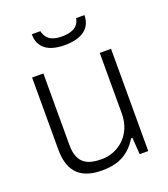

<svg xmlns="http://www.w3.org/2000/svg" viewBox="-135 -820 814 928"><g transform="rotate(-20 272.0 -355.5)"><path d="M269 -619C379 -619 407 -674 407 -723H364C361 -701 346 -663 271 -663C197 -663 186 -701 180 -723H136C136 -674 161 -619 269 -619ZM232 12C305 12 368 -9 415 -86H422L428 0H472V-526H414V-214C414 -103 332 -40 249 -40C178 -40 124 -60 124 -158V-526H66V-155C66 -31 132 12 232 12Z"/></g></svg>

Font: Archivo ExtraLight
Style: Regular
Weight: 200
Designer: Hector Gatti
Foundry: Omnibus-Type
Version: Version 2.001